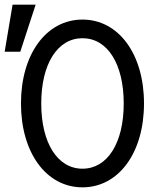

<svg xmlns="http://www.w3.org/2000/svg" viewBox="-54 -794 674 824"><path d="M300 10C455 10 564 -138 564 -350C564 -562 455 -710 300 -710C145 -710 36 -562 36 -350C36 -138 145 10 300 10ZM300 -70C193 -70 123 -180 123 -350C123 -520 193 -630 300 -630C407 -630 477 -520 477 -350C477 -180 407 -70 300 -70ZM99 -774H0L-34 -572H33Z"/></svg>

Font: CommitMonoNiceRocks
Style: Regular
Weight: 400
Monospace: yes
Designer: Eigil Nikolajsen
Foundry: Eigil Nikolajsen
Version: Version 1.143